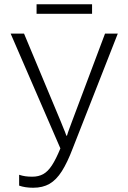

<svg xmlns="http://www.w3.org/2000/svg" viewBox="-20 -872 603 903"><path d="M136 11Q98 11 70 1V-50Q85 -45 99.5 -43Q114 -41 132 -41Q161 -41 183 -53Q205 -65 224 -94Q243 -123 264 -174L30 -714H93L266 -300Q273 -281 279.5 -266.5Q286 -252 292 -234H295Q300 -251 306 -266.5Q312 -282 318 -299L474 -714H534L322 -174Q297 -108 271 -67Q245 -26 213 -7.5Q181 11 136 11ZM152 -807V-852H413V-807Z"/></svg>

Font: Noto Sans Mono SemiCondensed Light
Style: Regular
Weight: 300
Width: 4
Designer: Monotype Design Team
Foundry: Monotype Imaging Inc.
Version: Version 2.014; ttfautohint (v1.8.4.7-5d5b)